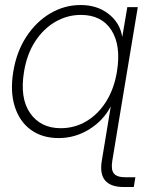

<svg xmlns="http://www.w3.org/2000/svg" viewBox="-20 -544 593 768"><path d="M475.6 204.1Q369.6 204.1 387.2 99.1L422.9 -117.2H422.4Q393.1 -61.5 336.7 -26.6Q280.3 8.3 214.8 8.3Q148.9 8.3 103.5 -24.7Q58.1 -57.6 39.1 -117.7Q20 -177.7 33.2 -257.8Q46.4 -337.9 85.7 -397.7Q125 -457.5 181.4 -490.7Q237.8 -523.9 302.7 -523.9Q368.7 -523.9 414.3 -488.3Q460 -452.6 468.8 -397H469.2L489.3 -515.6H531.2L465.8 -122.6L429.2 99.1Q423.3 134.8 435.5 149.9Q447.8 165 481.4 165H521.5L515.1 204.1ZM223.1 -31.2Q278.8 -31.2 325.7 -59.1Q372.6 -86.9 404.5 -137.7Q436.5 -188.5 447.8 -257.8Q464.8 -361.8 425.8 -423.1Q386.7 -484.4 303.2 -484.4Q250 -484.4 202.4 -457.3Q154.8 -430.2 121.3 -379.4Q87.9 -328.6 76.2 -257.8Q58.6 -151.4 100.6 -91.3Q142.6 -31.2 223.1 -31.2Z"/></svg>

Font: Inter Display ExtraLight
Style: Italic
Weight: 200
Italic angle: -9.39999°
Designer: Rasmus Andersson
Foundry: rsms
Version: Version 4.000;git-a52131595